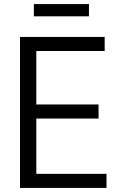

<svg xmlns="http://www.w3.org/2000/svg" viewBox="-20 -921 582 941"><path d="M146 -901H416V-841H146ZM78 -740H493V-671H158V-409H463V-340H158V-69H502V0H78Z"/></svg>

Font: Encode Sans Condensed
Style: Regular
Weight: 400
Designer: Pablo Impallari, Andres Torresi
Foundry: Pablo Impallari, Andres Torresi
Version: Version 1.000; ttfautohint (v1.00) -l 8 -r 50 -G 200 -x 14 -